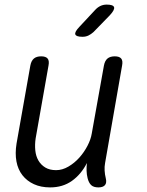

<svg xmlns="http://www.w3.org/2000/svg" viewBox="-20 -805 640 835"><path d="M408 10Q387 10 376.5 0Q366 -10 361 -30Q357 -46 356.5 -62.5Q356 -79 358 -96Q333 -47 293 -18.5Q253 10 198 10Q158 10 127.5 -4Q97 -18 77.5 -43Q58 -68 51.5 -103Q45 -138 52 -181L112 -520Q116 -541 127.5 -550.5Q139 -560 159 -560Q179 -560 187 -550.5Q195 -541 191 -520L135 -203Q131 -176 133.5 -151Q136 -126 147 -107Q158 -88 177 -76.5Q196 -65 224 -65Q251 -65 277.5 -80.5Q304 -96 325 -119.5Q346 -143 360.5 -171Q375 -199 379 -224L432 -520Q436 -541 447.5 -550.5Q459 -560 479 -560Q499 -560 507 -550.5Q515 -541 511 -520L437 -96Q434 -80 435 -63Q436 -46 440 -30Q445 -10 436.5 0Q428 10 408 10ZM339 -645Q311 -645 307.5 -655.5Q304 -666 325 -688L394 -762Q404 -773 416.5 -779Q429 -785 444 -785Q472 -785 476 -774Q480 -763 458 -739L387 -666Q376 -656 364.5 -650.5Q353 -645 339 -645Z"/></svg>

Font: Maple Mono Light
Style: Italic
Weight: 300
Italic angle: -10°
Monospace: yes
Designer: subframe7536
Version: Version 7.000